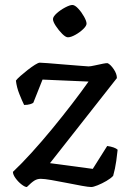

<svg xmlns="http://www.w3.org/2000/svg" viewBox="-20 -752 522 772"><path d="M88 0Q80 0 66.5 -10.5Q53 -21 42.5 -35.5Q32 -50 32 -61Q66 -93 106.5 -137.5Q147 -182 189 -233Q231 -284 269 -333.5Q307 -383 336 -424L151 -432L114 -339Q111 -336 101 -333Q91 -330 77 -330Q69 -346 58 -373.5Q47 -401 44 -428Q49 -435 62 -446.5Q75 -458 91 -470.5Q107 -483 120.5 -491.5Q134 -500 140 -500Q146 -500 173 -498Q200 -496 233.5 -493Q267 -490 296 -488Q325 -486 336 -485Q344 -485 361.5 -489Q379 -493 394.5 -496Q410 -499 413 -498Q425 -492 437.5 -473.5Q450 -455 450 -438L181 -96L353 -73L411 -165Q426 -163 437 -159Q448 -155 453 -150Q452 -137 447.5 -105Q443 -73 435 -45Q426 -35 408 -24.5Q390 -14 372.5 -7Q355 0 347 0Q336 0 308.5 -5Q281 -10 248.5 -16.5Q216 -23 187 -28Q158 -33 144 -33Q130 -33 118.5 -26Q107 -19 88 0ZM253 -602Q244 -602 230 -616Q216 -630 204.5 -647.5Q193 -665 193 -675Q193 -685 208 -698.5Q223 -712 242 -722Q261 -732 271 -732Q281 -732 294.5 -717.5Q308 -703 318 -685Q328 -667 328 -657Q328 -648 314.5 -635Q301 -622 283 -612Q265 -602 253 -602Z"/></svg>

Font: Texturina
Style: Regular
Weight: 400
Designer: Guillermo Torres Carreño
Foundry: Omnibus-Type
Version: Version 1.002; ttfautohint (v1.8.3)